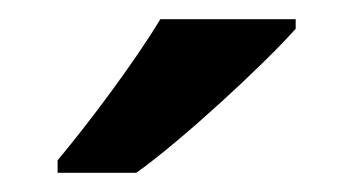

<svg xmlns="http://www.w3.org/2000/svg" viewBox="-20 -786 368 200"><path d="M288 -756V-766H147C120 -721 71 -656 40 -619V-606H122C171 -641 255 -719 288 -756Z"/></svg>

Font: Noto Sans New Tai Lue Semibold
Style: Regular
Weight: 600
Designer: Monotype Design Team
Foundry: Monotype Imaging Inc.
Version: Version 2.004